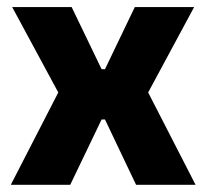

<svg xmlns="http://www.w3.org/2000/svg" viewBox="-20 -511 571 531"><path d="M9.9 0 152.1 -276.5V-235.1L13.7 -491.4H178.2L261 -319.6H270.3L352.8 -491.4H516.9L378.9 -235.1V-276.5L520.8 0H356.3L270.3 -180.6H261L174.3 0Z"/></svg>

Font: Anek Latin Medium
Style: Regular
Weight: 500
Designer: Yesha Goshar
Foundry: Ek Type
Version: Version 1.003